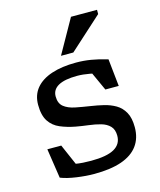

<svg xmlns="http://www.w3.org/2000/svg" viewBox="-111 -807 743 894"><g transform="rotate(-15 261.0 -359.5)"><path d="M283.5 -515Q320.5 -515 355.2 -509.2Q390 -503.5 434 -490.5L448 -358.5H383.5L327 -482.5L403 -428.5Q368 -441.5 334.2 -447.8Q300.5 -454 273 -454Q212.5 -454 182 -437Q151.5 -420 151.5 -387Q151.5 -353.5 171.8 -337.2Q192 -321 225.8 -314.2Q259.5 -307.5 299 -301.5Q329 -297 359.2 -289.8Q389.5 -282.5 414.8 -267.8Q440 -253 455.2 -225.8Q470.5 -198.5 470.5 -153.5Q470.5 -101 443.8 -64.8Q417 -28.5 364.2 -10.2Q311.5 8 232.5 8Q193.5 8 147.8 1.5Q102 -5 72 -17L50.5 -159.5H117.5L178.5 -19.5L117 -71Q135.5 -64.5 155.2 -61Q175 -57.5 195.2 -56.2Q215.5 -55 234.5 -55Q309.5 -55 345.5 -75.2Q381.5 -95.5 381.5 -136.5Q381.5 -166.5 365.5 -183Q349.5 -199.5 323 -207Q296.5 -214.5 265.5 -218.2Q234.5 -222 204.5 -227.5Q165 -235 132.5 -248.8Q100 -262.5 81.2 -291.2Q62.5 -320 62.5 -370.5Q62.5 -417.5 89.2 -449.8Q116 -482 165.5 -498.5Q215 -515 283.5 -515ZM224.5 -563.5 316.5 -727H442V-706.5L284 -563.5Z"/></g></svg>

Font: Newsreader 7pt
Style: Regular
Weight: 400
Designer: Hugues Gentile
Foundry: Production Type
Version: Version 1.003